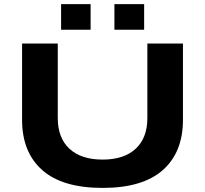

<svg xmlns="http://www.w3.org/2000/svg" viewBox="-20 -898 994 930"><path d="M275.9 -753.9V-877.9H418.9V-753.9ZM534.2 -753.9V-877.9H678.2V-753.9ZM477.1 12.2Q282.2 12.2 184.6 -74.2Q86.9 -160.6 86.9 -317.9V-687H259.8V-326.2Q259.8 -230 316.4 -177.5Q373 -125 477.1 -125Q580.6 -125 637.2 -177.5Q693.8 -230 693.8 -326.2V-687H866.2V-317.9Q866.2 -160.6 768.6 -74.2Q670.9 12.2 477.1 12.2Z"/></svg>

Font: Archivo Expanded
Style: Bold
Weight: 700
Width: 7
Designer: Hector Gatti
Foundry: Omnibus-Type
Version: Version 2.001